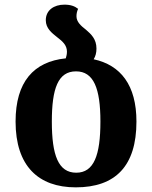

<svg xmlns="http://www.w3.org/2000/svg" viewBox="-20 -793 654 826"><path d="M383 -538C391 -551 395 -566 395 -584C395 -625 372 -646 350 -665C328 -682 309 -699 309 -723C309 -734 311 -744 316 -755C302 -766 285 -773 257 -773C212 -773 177 -749 177 -706C177 -671 203 -651 227 -632C248 -616 268 -599 268 -571C268 -561 266 -551 263 -542C125 -528 47 -441 47 -270C47 -79 145 13 306 13C477 13 567 -79 567 -270C567 -427 499 -513 383 -538ZM308 -50C231 -50 203 -125 203 -270C203 -413 230 -486 307 -486C383 -486 412 -413 412 -270C412 -125 384 -50 308 -50Z"/></svg>

Font: Noto Serif Georgian Bold
Style: Regular
Weight: 700
Designer: Monotype Design Team, Akaki Razmadze
Foundry: Google LLC
Version: Version 2.003